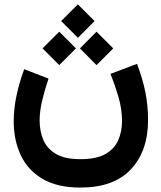

<svg xmlns="http://www.w3.org/2000/svg" viewBox="-20 -639 736 875"><path d="M335 -619.1 411.1 -543 335 -466.8 258.8 -543ZM419.9 -494.6 496.1 -418.5 419.9 -342.3 344.2 -418.5ZM250 -494.6 326.2 -418.5 250 -342.3 173.8 -418.5ZM346.2 86.4Q418.9 86.4 460.2 63Q501.5 39.6 518.8 0Q536.1 -39.6 536.1 -88.4Q536.1 -142.1 519.5 -198.2Q502.9 -254.4 483.4 -302.2L604.5 -348.1Q631.3 -276.9 643.1 -215.6Q654.8 -154.3 654.8 -92.3Q654.8 48.8 576.9 132.3Q499 215.8 346.2 215.8Q240.7 215.8 173.6 176Q106.4 136.2 74.5 67.9Q42.5 -0.5 42.5 -85.4Q42.5 -142.6 55.2 -203.1Q67.9 -263.7 90.3 -323.7L201.2 -280.8Q184.1 -230.5 172.4 -181.6Q160.6 -132.8 160.6 -89.8Q160.6 -41.5 177.5 -1.5Q194.3 38.6 234.9 62.5Q275.4 86.4 346.2 86.4Z"/></svg>

Font: Vazirmatn UI NL
Style: Bold
Weight: 700
Designer: Saber Rastikerdar
Foundry: Saber Rastikerdar
Version: Version 33.003